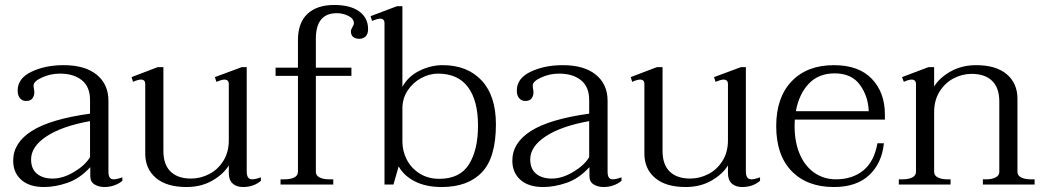

<svg xmlns="http://www.w3.org/2000/svg" viewBox="-20 -742 4205 772"><path d="M33 -96Q33 -168 108 -215.5Q183 -263 342 -285V-340Q342 -393 309 -419.5Q276 -446 221 -446Q183 -446 149 -430.5Q115 -415 115 -398Q115 -392 116.5 -384.5Q118 -377 118 -370Q118 -357 110.5 -346.5Q103 -336 85 -336Q70 -336 60.5 -347Q51 -358 51 -378Q51 -427 106.5 -453.5Q162 -480 236 -480Q322 -480 369 -441.5Q416 -403 416 -337V-52Q416 -36 421 -28.5Q426 -21 437 -21Q450 -21 472 -29V-15Q458 -3 439 3.5Q420 10 400 10Q377 10 360 -0.5Q343 -11 343 -34V-70Q301 -24 251.5 -7Q202 10 157 10Q98 10 65.5 -19Q33 -48 33 -96ZM342 -110V-255Q230 -235 167.5 -194Q105 -153 105 -101Q105 -63 128.5 -43.5Q152 -24 192 -24Q233 -24 277.5 -50.5Q322 -77 342 -110Z M1029 -29V-15Q1000 10 957 10Q931 10 915.5 -4Q900 -18 900 -46V-77Q879 -42 834 -16Q789 10 730 10Q650 10 607 -26.5Q564 -63 564 -124V-404Q564 -422 547 -422Q535 -422 515 -413L509 -432L614 -472H637V-135Q637 -80 666 -52Q695 -24 748 -24Q786 -24 821 -42Q856 -60 878 -95Q900 -130 900 -178V-404Q900 -422 882 -422Q872 -422 850 -413L844 -432L952 -472H972V-52Q972 -21 994 -21Q1007 -21 1029 -29Z M1460 -625Q1460 -605 1450 -595.5Q1440 -586 1425 -586Q1409 -586 1400 -593.5Q1391 -601 1391 -616Q1391 -623 1397 -633Q1403 -643 1403 -648Q1403 -667 1381 -678Q1359 -689 1334 -689Q1250 -689 1250 -586V-470H1393V-437H1250V-51Q1250 -36 1265 -28.5Q1280 -21 1303 -21H1320V0H1108V-21H1124Q1148 -21 1163 -28.5Q1178 -36 1178 -51V-437H1088V-470H1178V-581Q1178 -650 1216 -686Q1254 -722 1324 -722Q1389 -722 1424.5 -696Q1460 -670 1460 -625Z M1583 -73 1562 0H1526V-649Q1526 -667 1508 -667Q1498 -667 1476 -658L1470 -677L1576 -717H1598V-393Q1621 -435 1666.5 -457.5Q1712 -480 1760 -480Q1859 -480 1916.5 -418.5Q1974 -357 1974 -242Q1974 -108 1917.5 -49Q1861 10 1756 10Q1693 10 1648.5 -12.5Q1604 -35 1583 -73ZM1902 -237Q1902 -338 1861.5 -392Q1821 -446 1741 -446Q1707 -446 1673.5 -428Q1640 -410 1619 -378Q1598 -346 1598 -305V-173Q1598 -135 1615.5 -100.5Q1633 -66 1667 -44.5Q1701 -23 1746 -23Q1829 -23 1865.5 -81Q1902 -139 1902 -237Z M2040 -96Q2040 -168 2115 -215.5Q2190 -263 2349 -285V-340Q2349 -393 2316 -419.5Q2283 -446 2228 -446Q2190 -446 2156 -430.5Q2122 -415 2122 -398Q2122 -392 2123.5 -384.5Q2125 -377 2125 -370Q2125 -357 2117.5 -346.5Q2110 -336 2092 -336Q2077 -336 2067.5 -347Q2058 -358 2058 -378Q2058 -427 2113.5 -453.5Q2169 -480 2243 -480Q2329 -480 2376 -441.5Q2423 -403 2423 -337V-52Q2423 -36 2428 -28.5Q2433 -21 2444 -21Q2457 -21 2479 -29V-15Q2465 -3 2446 3.5Q2427 10 2407 10Q2384 10 2367 -0.5Q2350 -11 2350 -34V-70Q2308 -24 2258.5 -7Q2209 10 2164 10Q2105 10 2072.5 -19Q2040 -48 2040 -96ZM2349 -110V-255Q2237 -235 2174.5 -194Q2112 -153 2112 -101Q2112 -63 2135.5 -43.5Q2159 -24 2199 -24Q2240 -24 2284.5 -50.5Q2329 -77 2349 -110Z M3036 -29V-15Q3007 10 2964 10Q2938 10 2922.5 -4Q2907 -18 2907 -46V-77Q2886 -42 2841 -16Q2796 10 2737 10Q2657 10 2614 -26.5Q2571 -63 2571 -124V-404Q2571 -422 2554 -422Q2542 -422 2522 -413L2516 -432L2621 -472H2644V-135Q2644 -80 2673 -52Q2702 -24 2755 -24Q2793 -24 2828 -42Q2863 -60 2885 -95Q2907 -130 2907 -178V-404Q2907 -422 2889 -422Q2879 -422 2857 -413L2851 -432L2959 -472H2979V-52Q2979 -21 3001 -21Q3014 -21 3036 -29Z M3176 -261Q3175 -252 3175 -234Q3175 -170 3196 -121.5Q3217 -73 3255 -47Q3293 -21 3341 -21Q3407 -21 3451 -56.5Q3495 -92 3508 -166H3534Q3526 -86 3475 -38Q3424 10 3333 10Q3225 10 3163 -54Q3101 -118 3101 -235Q3101 -350 3163 -415Q3225 -480 3333 -480Q3433 -480 3485.5 -425Q3538 -370 3538 -282V-261ZM3180 -295H3473Q3471 -355 3437.5 -401Q3404 -447 3336 -447Q3272 -447 3232.5 -406Q3193 -365 3180 -295Z M4140 -21V0H3932V-21H3946Q3968 -21 3983 -28.5Q3998 -36 3998 -51V-334Q3998 -389 3969 -417Q3940 -445 3887 -445Q3849 -445 3814.5 -427Q3780 -409 3758 -374Q3736 -339 3736 -291V-51Q3736 -36 3751 -28.5Q3766 -21 3788 -21H3802V0H3594V-21H3610Q3633 -21 3648 -28.5Q3663 -36 3663 -51V-404Q3663 -422 3645 -422Q3634 -422 3614 -413L3607 -432L3713 -472H3736V-394Q3757 -429 3802 -454.5Q3847 -480 3905 -480Q3985 -480 4028 -443.5Q4071 -407 4071 -345V-51Q4071 -36 4086 -28.5Q4101 -21 4124 -21Z"/></svg>

Font: Taviraj Light
Style: Regular
Weight: 300
Designer: Katatrad Team
Foundry: CadsonDemak
Version: Version 1.001